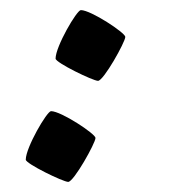

<svg xmlns="http://www.w3.org/2000/svg" viewBox="-20 -336 340 380"><path d="M169 -63C169 -71 101 -116 81 -116C73 -116 31 -44 31 -20C31 -12 105 24 115 24C126 24 169 -53 169 -63ZM228 -263C228 -271 160 -316 140 -316C132 -316 90 -244 90 -220C90 -212 164 -176 174 -176C185 -176 228 -253 228 -263Z"/></svg>

Font: Yesteryear
Style: Regular
Weight: 400
Designer: Astigmatic (AOETI)
Foundry: Astigmatic (AOETI)
Version: Version 1.000